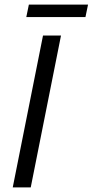

<svg xmlns="http://www.w3.org/2000/svg" viewBox="-20 -810 401 830"><path d="M35.1 0 165.9 -656.3H243.7L112.9 0ZM93.7 -736.2 104.8 -790.2H360.6L349.4 -736.2Z"/></svg>

Font: Source Sans 3 VF
Style: Italic
Weight: 200
Italic angle: -11°
Designer: Paul D. Hunt
Foundry: Adobe Systems Incorporated
Version: Version 3.042;hotconv 1.0.118;makeotfexe 2.5.65603